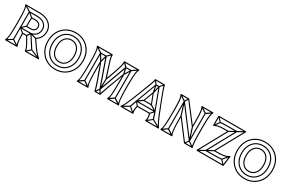

<svg xmlns="http://www.w3.org/2000/svg" viewBox="109 -1672 4128 2764"><g transform="rotate(30 2172.5 -290.0)"><path d="M138 -62H154V-260Q154 -260 154 -260Q154 -260 154 -260V-520Q154 -523 148.5 -517.5Q143 -512 146 -512H277Q277 -512 277 -512Q277 -512 277 -512Q348 -512 388 -479Q428 -446 428 -390Q428 -390 428 -390Q428 -390 428 -390Q428 -342 398.5 -309Q369 -276 320 -268Q319 -268 320 -268Q321 -268 321 -268H146V-252H321Q321 -252 321.5 -252Q322 -252 322 -252Q377 -262 410.5 -299Q444 -336 444 -390Q444 -390 444 -390Q444 -390 444 -390Q444 -452 399.5 -490Q355 -528 277 -528Q277 -528 277 -528Q277 -528 277 -528H146Q143 -528 140.5 -525.5Q138 -523 138 -520V-260Q138 -260 138 -260Q138 -260 138 -260ZM328 -264 314 -256 442 -58 456 -66ZM237 7 245 -7 150 -69Q149 -70 146.5 -70Q144 -70 142 -69L46 -7L54 7L150 -55Q152 -57 146 -57Q140 -57 142 -55ZM596 7 602 -7 452 -69Q450 -71 448 -70.5Q446 -70 444 -68L374 -6L384 6L454 -56Q456 -58 450 -57Q444 -56 446 -55ZM54 -587 46 -573 142 -513Q142 -513 141.5 -513.5Q141 -514 141 -514L212 -455L222 -467L151 -526Q151 -526 151 -526.5Q151 -527 150 -527ZM219 -311 209 -323 141 -266Q138 -264 138 -260Q138 -256 141 -254L210 -197L220 -209L151 -266Q148 -268 148 -260Q148 -252 151 -254ZM275 -208 289 -198 328 -255Q330 -257 323 -255Q316 -253 319 -252L413 -225L417 -241L323 -268Q321 -269 318.5 -268Q316 -267 314 -265ZM50 8H241Q246 8 248 4Q250 0 248 -4Q241 -18 235.5 -38.5Q230 -59 227 -97.5Q224 -136 223 -203L215 -195H282L275 -199Q318 -130 338 -91.5Q358 -53 364 -33.5Q370 -14 371 1Q371 4 373.5 6Q376 8 379 8H599Q604 8 606.5 3Q609 -2 604 -6Q589 -19 574.5 -33.5Q560 -48 540.5 -71.5Q521 -95 492.5 -134.5Q464 -174 422 -237L419 -226Q463 -252 489 -294.5Q515 -337 515 -392Q515 -450 486 -494Q457 -538 403.5 -563Q350 -588 276 -588H50Q46 -588 43.5 -584.5Q41 -581 43 -576Q50 -563 55 -546Q60 -529 63 -500Q66 -471 67.5 -422.5Q69 -374 69 -299Q69 -218 67.5 -166.5Q66 -115 63 -83.5Q60 -52 55 -34.5Q50 -17 43 -4Q41 0 43.5 4Q46 8 50 8ZM278 -453Q316 -453 336.5 -436Q357 -419 357 -389Q357 -359 338 -342Q319 -325 288 -325H214L222 -317Q222 -364 223 -399.5Q224 -435 225 -461L217 -453ZM50 -8 57 4Q64 -10 69 -28Q74 -46 77.5 -78Q81 -110 83 -163Q85 -216 85 -299Q85 -376 83 -425.5Q81 -475 77.5 -505Q74 -535 69 -553Q64 -571 57 -584L50 -572H276Q345 -572 395 -549.5Q445 -527 472 -486.5Q499 -446 499 -392Q499 -342 475.5 -303Q452 -264 411 -240Q408 -239 407.5 -235Q407 -231 408 -229Q451 -166 480 -125.5Q509 -85 529 -61Q549 -37 564 -22Q579 -7 594 6L599 -8H379L387 -1Q386 -16 379.5 -36.5Q373 -57 353 -96.5Q333 -136 289 -207Q286 -211 282 -211H215Q212 -211 209.5 -208.5Q207 -206 207 -203Q208 -133 211.5 -93.5Q215 -54 221 -32.5Q227 -11 234 4L241 -8ZM278 -469H217Q214 -469 211.5 -467Q209 -465 209 -461Q208 -435 207 -399.5Q206 -364 206 -317Q206 -314 208.5 -311.5Q211 -309 214 -309H288Q325 -309 349 -331Q373 -353 373 -389Q373 -425 348 -447Q323 -469 278 -469Z M878 -56Q816 -56 769 -85.5Q722 -115 695.5 -168Q669 -221 669 -291Q669 -291 669 -291Q669 -291 669 -291Q669 -361 695.5 -413.5Q722 -466 769 -495Q816 -524 878 -524Q878 -524 878 -524Q878 -524 878 -524Q940 -524 987 -494.5Q1034 -465 1060.5 -413Q1087 -361 1087 -291Q1087 -291 1087 -291Q1087 -291 1087 -291Q1087 -221 1060.5 -168Q1034 -115 987 -85.5Q940 -56 878 -56Q878 -56 878 -56Q878 -56 878 -56ZM878 -40Q878 -40 878 -40Q878 -40 878 -40Q944 -40 994.5 -71.5Q1045 -103 1074 -159.5Q1103 -216 1103 -291Q1103 -291 1103 -291Q1103 -291 1103 -291Q1103 -366 1074 -422Q1045 -478 994.5 -509Q944 -540 878 -540Q878 -540 878 -540Q878 -540 878 -540Q812 -540 761.5 -509Q711 -478 682 -422Q653 -366 653 -291Q653 -291 653 -291Q653 -291 653 -291Q653 -216 682 -159.5Q711 -103 761.5 -71.5Q812 -40 878 -40ZM878 -101Q946 -101 988 -152Q1030 -203 1030 -291Q1030 -379 988 -429Q946 -479 878 -479Q811 -479 768.5 -429.5Q726 -380 726 -291Q726 -203 768.5 -152Q811 -101 878 -101ZM878 4Q795 4 731.5 -34Q668 -72 632 -138.5Q596 -205 596 -291Q596 -377 632 -443Q668 -509 731.5 -546.5Q795 -584 878 -584Q960 -584 1023.5 -546.5Q1087 -509 1123.5 -443Q1160 -377 1160 -291Q1160 -205 1123.5 -138.5Q1087 -72 1023.5 -34Q960 4 878 4ZM878 -117Q817 -117 779.5 -163.5Q742 -210 742 -291Q742 -372 779.5 -417.5Q817 -463 878 -463Q940 -463 977 -417Q1014 -371 1014 -291Q1014 -210 977 -163.5Q940 -117 878 -117ZM878 20Q964 20 1031.5 -20Q1099 -60 1137.5 -130Q1176 -200 1176 -291Q1176 -382 1137.5 -451.5Q1099 -521 1031.5 -560.5Q964 -600 878 -600Q791 -600 723.5 -560.5Q656 -521 618 -451Q580 -381 580 -291Q580 -200 618 -130Q656 -60 723.5 -20Q791 20 878 20Z M1829 -62H1845V-519Q1845 -522 1842.5 -524.5Q1840 -527 1837 -527H1749Q1744 -527 1741 -522L1575 -66Q1574 -61 1583.5 -61Q1593 -61 1591 -66L1430 -522Q1427 -527 1422 -527H1330Q1327 -527 1324.5 -524.5Q1322 -522 1322 -519V-62H1338V-519Q1338 -522 1332.5 -516.5Q1327 -511 1330 -511H1422Q1424 -511 1418.5 -515Q1413 -519 1414 -516L1575 -60Q1577 -55 1583 -55Q1589 -55 1591 -60L1757 -516Q1758 -518 1752.5 -514.5Q1747 -511 1749 -511H1837Q1840 -511 1834.5 -516.5Q1829 -522 1829 -519ZM1414 7 1424 -7 1335 -69Q1333 -70 1330 -70Q1327 -70 1325 -69L1237 -7L1247 7L1335 -55Q1337 -57 1330.5 -57Q1324 -57 1325 -55ZM1923 7 1933 -7 1842 -69Q1840 -70 1837 -70Q1834 -70 1832 -69L1741 -7L1751 7L1842 -55Q1844 -57 1837.5 -57Q1831 -57 1832 -55ZM1247 -587 1237 -573 1325 -512Q1326 -512 1324.5 -514Q1323 -516 1323 -515L1386 -408Q1389 -404 1394.5 -404.5Q1400 -405 1401 -410L1430 -517Q1430 -518 1428 -515Q1426 -512 1427 -513L1493 -574L1483 -586L1417 -525Q1416 -524 1415.5 -523.5Q1415 -523 1414 -521L1385 -414Q1384 -409 1393 -410.5Q1402 -412 1400 -416L1337 -523Q1336 -524 1336 -524.5Q1336 -525 1335 -526ZM1697 -586 1685 -574 1743 -513Q1744 -512 1742.5 -515.5Q1741 -519 1741 -517L1764 -415Q1766 -410 1771 -409.5Q1776 -409 1779 -413L1844 -515Q1844 -516 1842.5 -514Q1841 -512 1841 -512L1932 -573L1924 -587L1833 -526Q1832 -525 1831.5 -524.5Q1831 -524 1830 -523L1765 -421Q1762 -417 1771.5 -415.5Q1781 -414 1780 -419L1757 -521Q1756 -522 1756 -523Q1756 -524 1755 -525ZM1530 -5 1542 5 1589 -58Q1592 -62 1583 -62.5Q1574 -63 1576 -59L1614 4L1628 -4L1590 -67Q1588 -71 1583.5 -71Q1579 -71 1577 -68ZM1575 -63H1591L1595 -230H1579ZM1242 8H1419Q1424 8 1426 4Q1428 0 1426 -4Q1419 -17 1414 -34.5Q1409 -52 1406 -83.5Q1403 -115 1401.5 -166.5Q1400 -218 1400 -299Q1400 -333 1400 -361Q1400 -389 1401 -412L1386 -409Q1397 -383 1409 -350.5Q1421 -318 1434 -278Q1463 -202 1480 -152.5Q1497 -103 1506.5 -73.5Q1516 -44 1520.5 -27Q1525 -10 1528 2Q1529 4 1531 6Q1533 8 1536 8H1621Q1624 8 1626 6.5Q1628 5 1629 2Q1632 -10 1637.5 -27Q1643 -44 1653 -73.5Q1663 -103 1681 -152.5Q1699 -202 1727 -278Q1743 -320 1755.5 -354Q1768 -388 1779 -414L1764 -417Q1765 -393 1765 -364Q1765 -335 1765 -299Q1765 -218 1763.5 -166.5Q1762 -115 1759 -83.5Q1756 -52 1751 -34.5Q1746 -17 1739 -4Q1737 0 1739.5 4Q1742 8 1746 8H1928Q1933 8 1935 4Q1937 0 1935 -4Q1928 -17 1923 -34.5Q1918 -52 1915 -83.5Q1912 -115 1910.5 -166.5Q1909 -218 1909 -299Q1909 -374 1910.5 -422.5Q1912 -471 1915 -500Q1918 -529 1923 -546Q1928 -563 1935 -576Q1937 -581 1935 -584.5Q1933 -588 1928 -588H1691Q1688 -588 1685.5 -585.5Q1683 -583 1683 -580Q1683 -564 1681 -546Q1679 -528 1671 -497.5Q1663 -467 1645.5 -416Q1628 -365 1598 -284L1580 -233H1595L1578 -284Q1551 -365 1534 -415.5Q1517 -466 1508.5 -496.5Q1500 -527 1497.5 -545.5Q1495 -564 1496 -580Q1496 -583 1494 -585.5Q1492 -588 1488 -588H1242Q1238 -588 1235.5 -584.5Q1233 -581 1235 -576Q1242 -563 1247 -546Q1252 -529 1255 -500Q1258 -471 1259.5 -422.5Q1261 -374 1261 -299Q1261 -218 1259.5 -166.5Q1258 -115 1255 -83.5Q1252 -52 1247 -34.5Q1242 -17 1235 -4Q1233 0 1235.5 4Q1238 8 1242 8ZM1242 -8 1249 4Q1256 -10 1261 -28Q1266 -46 1269.5 -78Q1273 -110 1275 -163Q1277 -216 1277 -299Q1277 -376 1275 -425.5Q1273 -475 1269.5 -505Q1266 -535 1261 -553Q1256 -571 1249 -584L1242 -572H1488L1480 -580Q1479 -564 1481.5 -545.5Q1484 -527 1492.5 -496Q1501 -465 1518 -413Q1535 -361 1562 -278L1579 -227Q1581 -222 1587 -222Q1593 -222 1594 -227L1614 -278Q1644 -361 1661.5 -413Q1679 -465 1687 -496Q1695 -527 1697 -545.5Q1699 -564 1699 -580L1691 -572H1928L1921 -584Q1914 -571 1909 -553Q1904 -535 1900.5 -505Q1897 -475 1895 -425.5Q1893 -376 1893 -299Q1893 -216 1895 -163Q1897 -110 1900.5 -78Q1904 -46 1909 -28Q1914 -10 1921 4L1928 -8H1746L1753 4Q1760 -10 1765 -28Q1770 -46 1773.5 -78Q1777 -110 1779 -163Q1781 -216 1781 -299Q1781 -335 1781 -364Q1781 -393 1780 -417Q1780 -424 1773.5 -425Q1767 -426 1765 -420Q1754 -394 1741.5 -360Q1729 -326 1713 -284Q1684 -207 1665.5 -157.5Q1647 -108 1637 -78Q1627 -48 1621.5 -31Q1616 -14 1613 -2L1621 -8H1536L1544 -2Q1541 -14 1536.5 -31Q1532 -48 1522.5 -78Q1513 -108 1496 -157.5Q1479 -207 1450 -284Q1435 -324 1423 -356.5Q1411 -389 1400 -415Q1398 -421 1391.5 -420Q1385 -419 1385 -412Q1384 -389 1384 -361Q1384 -333 1384 -299Q1384 -216 1386 -163Q1388 -110 1391.5 -78Q1395 -46 1400 -28Q1405 -10 1412 4L1419 -8Z M2077 -73 2093 -67 2131 -175Q2131 -175 2130.5 -175Q2130 -175 2130 -175L2258 -517Q2260 -519 2254.5 -515.5Q2249 -512 2251 -512H2302Q2304 -512 2299 -515.5Q2294 -519 2295 -517L2423 -175Q2423 -175 2422.5 -175Q2422 -175 2422 -175L2459 -67L2475 -73L2438 -181Q2438 -181 2438 -181Q2438 -181 2437 -181L2309 -523Q2307 -528 2302 -528H2251Q2246 -528 2244 -523L2116 -181Q2115 -181 2115 -181Q2115 -181 2115 -181ZM2430 -170V-186H2123V-170ZM2211 -585 2199 -575 2245 -515Q2245 -514 2244 -517Q2243 -520 2243 -519L2265 -402Q2267 -395 2273.5 -395Q2280 -395 2281 -401L2310 -518Q2310 -519 2308.5 -516.5Q2307 -514 2308 -515L2361 -575L2349 -585L2296 -525Q2295 -524 2295 -523.5Q2295 -523 2294 -522L2265 -405Q2264 -399 2273 -398.5Q2282 -398 2281 -404L2259 -521Q2259 -523 2258.5 -523.5Q2258 -524 2257 -525ZM2215 -231 2205 -245 2118 -185Q2116 -183 2115.5 -179.5Q2115 -176 2117 -173L2165 -114L2177 -124L2129 -183Q2127 -186 2126 -178Q2125 -170 2128 -171ZM2340 -245 2332 -231 2426 -171Q2429 -170 2428 -178Q2427 -186 2424 -183L2369 -124L2381 -114L2436 -173Q2438 -175 2438 -179Q2438 -183 2434 -185ZM2162 6 2172 -6 2090 -76Q2089 -78 2086 -78.5Q2083 -79 2081 -77L1964 -7L1972 7L2089 -63Q2091 -65 2084.5 -65.5Q2078 -66 2080 -64ZM2588 7 2596 -7 2471 -77Q2469 -79 2466.5 -78.5Q2464 -78 2462 -76L2374 -6L2384 6L2472 -64Q2474 -66 2467.5 -65.5Q2461 -65 2463 -63ZM2598 -5Q2588 -18 2577 -36Q2566 -54 2551.5 -85Q2537 -116 2515.5 -168Q2494 -220 2462 -302Q2432 -380 2413.5 -429Q2395 -478 2385 -507Q2375 -536 2370 -552.5Q2365 -569 2363 -581Q2362 -584 2360 -586Q2358 -588 2355 -588H2205Q2202 -588 2199.5 -586Q2197 -584 2197 -580Q2196 -568 2191.5 -551.5Q2187 -535 2176 -506Q2165 -477 2146 -428Q2127 -379 2098 -302Q2066 -220 2044.5 -168Q2023 -116 2008.5 -85Q1994 -54 1983 -36Q1972 -18 1962 -5Q1959 -1 1961 3.5Q1963 8 1968 8H2167Q2172 8 2174 4.5Q2176 1 2175 -3Q2168 -21 2167 -44.5Q2166 -68 2179 -117L2171 -111H2375L2367 -117Q2381 -68 2379.5 -44.5Q2378 -21 2371 -3Q2370 1 2372.5 4.5Q2375 8 2379 8H2592Q2597 8 2599 3.5Q2601 -1 2598 -5ZM2266 -400 2329 -235 2336 -246H2210L2217 -235L2280 -400ZM2586 5 2592 -8H2379L2387 3Q2394 -17 2395.5 -43Q2397 -69 2383 -121Q2382 -124 2380 -125.5Q2378 -127 2375 -127H2171Q2168 -127 2166 -125.5Q2164 -124 2163 -121Q2150 -69 2151 -43Q2152 -17 2159 3L2167 -8H1968L1974 5Q1984 -8 1995 -26Q2006 -44 2021 -75.5Q2036 -107 2058 -160Q2080 -213 2112 -296Q2143 -375 2162.5 -425Q2182 -475 2192.5 -504.5Q2203 -534 2207.5 -550.5Q2212 -567 2213 -580L2205 -572H2355L2347 -579Q2349 -566 2354 -549.5Q2359 -533 2369.5 -503.5Q2380 -474 2399 -424Q2418 -374 2448 -296Q2480 -213 2501.5 -160Q2523 -107 2538.5 -75.5Q2554 -44 2565 -26Q2576 -8 2586 5ZM2280 -406Q2279 -411 2273.5 -411Q2268 -411 2266 -406L2203 -241Q2202 -237 2204 -233.5Q2206 -230 2210 -230H2336Q2341 -230 2343 -233.5Q2345 -237 2343 -241Z M2714 -62H2730V-519Q2730 -525 2721 -522Q2712 -519 2716 -514L3064 -55Q3067 -51 3072.5 -52.5Q3078 -54 3078 -60V-518H3062V-60Q3062 -54 3071 -57.5Q3080 -61 3076 -65L2728 -524Q2725 -529 2719.5 -527Q2714 -525 2714 -519ZM2808 7 2818 -7 2727 -69Q2725 -70 2722 -70Q2719 -70 2717 -69L2627 -7L2637 7L2727 -55Q2729 -57 2722.5 -57Q2716 -57 2717 -55ZM2985 -587 2975 -573 3065 -511Q3067 -510 3070 -510Q3073 -510 3075 -511L3166 -573L3156 -587L3065 -525Q3064 -524 3070.5 -524Q3077 -524 3075 -525ZM2636 -587 2628 -573 2718 -512Q2720 -511 2723.5 -511.5Q2727 -512 2729 -515L2766 -576L2752 -584L2715 -523Q2714 -520 2721.5 -522Q2729 -524 2726 -526ZM3146 6 3156 -6 3075 -66Q3072 -68 3069 -67.5Q3066 -67 3064 -65L3018 -5L3030 5L3076 -55Q3078 -58 3070.5 -57Q3063 -56 3065 -54ZM2730 -520 2714 -516 2778 -313 2794 -317ZM3015 -259 2999 -255 3062 -58 3078 -62ZM3159 -2Q3155 -21 3151.5 -42.5Q3148 -64 3146 -99.5Q3144 -135 3143 -194.5Q3142 -254 3142 -349Q3142 -411 3144 -450.5Q3146 -490 3149.5 -513.5Q3153 -537 3157.5 -551Q3162 -565 3168 -576Q3170 -581 3168 -584.5Q3166 -588 3161 -588H2980Q2976 -588 2973.5 -584.5Q2971 -581 2973 -576Q2979 -565 2983.5 -551Q2988 -537 2991.5 -513.5Q2995 -490 2997 -450.5Q2999 -411 2999 -349V-257L3013 -262L2765 -585Q2764 -588 2759 -588H2632Q2628 -588 2625.5 -584.5Q2623 -581 2625 -576Q2631 -565 2635.5 -551Q2640 -537 2643.5 -513.5Q2647 -490 2649 -450.5Q2651 -411 2651 -349Q2651 -255 2649.5 -194.5Q2648 -134 2645.5 -97Q2643 -60 2638 -39.5Q2633 -19 2625 -4Q2623 0 2625.5 4Q2628 8 2632 8H2813Q2818 8 2820 4Q2822 0 2820 -4Q2813 -18 2808 -37.5Q2803 -57 2800 -90Q2797 -123 2795.5 -177.5Q2794 -232 2794 -315L2780 -310L3018 5Q3020 8 3024 8H3151Q3155 8 3157.5 5Q3160 2 3159 -2ZM3143 2 3151 -8H3024L3030 -5L2792 -320Q2789 -325 2783.5 -323Q2778 -321 2778 -315Q2778 -230 2780 -174.5Q2782 -119 2785.5 -85Q2789 -51 2794 -31Q2799 -11 2806 4L2813 -8H2632L2639 4Q2647 -11 2652 -32.5Q2657 -54 2660.5 -91.5Q2664 -129 2665.5 -191Q2667 -253 2667 -349Q2667 -412 2665 -453Q2663 -494 2659 -518.5Q2655 -543 2650 -557.5Q2645 -572 2639 -584L2632 -572H2759L2753 -575L3001 -252Q3004 -248 3009.5 -249.5Q3015 -251 3015 -257V-349Q3015 -412 3013 -453Q3011 -494 3007 -518.5Q3003 -543 2998 -557.5Q2993 -572 2987 -584L2980 -572H3161L3154 -584Q3148 -572 3143 -557.5Q3138 -543 3134 -518.5Q3130 -494 3128 -453Q3126 -412 3126 -349Q3126 -253 3127 -193Q3128 -133 3130 -97Q3132 -61 3135.5 -39Q3139 -17 3143 2Z M3321 -522 3323 -506Q3343 -508 3372 -509.5Q3401 -511 3453.5 -511.5Q3506 -512 3594 -512Q3599 -512 3594 -520Q3589 -528 3587 -524L3336 -64Q3334 -60 3336.5 -56Q3339 -52 3343 -52Q3426 -52 3476.5 -52.5Q3527 -53 3556.5 -54.5Q3586 -56 3606 -58L3604 -74Q3584 -72 3555 -70.5Q3526 -69 3476 -68.5Q3426 -68 3343 -68Q3339 -68 3343.5 -60Q3348 -52 3350 -56L3601 -516Q3603 -520 3601 -524Q3599 -528 3594 -528Q3506 -528 3453 -527.5Q3400 -527 3370.5 -525.5Q3341 -524 3321 -522ZM3254 -435 3266 -425 3328 -509Q3330 -511 3330 -514.5Q3330 -518 3328 -519L3266 -585L3254 -575L3316 -509Q3318 -507 3318 -514Q3318 -521 3316 -519ZM3693 -155 3681 -165 3599 -71Q3597 -69 3597 -66Q3597 -63 3599 -61L3661 5L3673 -5L3611 -71Q3609 -73 3609 -66Q3609 -59 3611 -61ZM3229 -7 3237 7 3347 -53Q3347 -53 3347 -53Q3347 -53 3347 -53L3457 -113L3449 -127L3339 -67Q3339 -67 3339 -67Q3339 -67 3339 -67ZM3481 -467 3489 -453 3598 -513Q3598 -513 3598 -513Q3598 -513 3598 -513L3709 -573L3701 -587L3590 -527Q3590 -527 3590 -527Q3590 -527 3590 -527ZM3705 -588H3260Q3257 -588 3254.5 -585.5Q3252 -583 3252 -580V-430Q3252 -426 3256 -423.5Q3260 -421 3264 -423Q3278 -431 3299 -438.5Q3320 -446 3362.5 -450Q3405 -454 3485 -452L3478 -464L3226 -4Q3224 0 3226.5 4Q3229 8 3233 8H3667Q3670 8 3672 6Q3674 4 3675 1L3695 -159Q3696 -164 3691.5 -167Q3687 -170 3682 -166Q3666 -153 3643 -144Q3620 -135 3576 -130.5Q3532 -126 3453 -128L3460 -116L3712 -576Q3714 -580 3712 -584Q3710 -588 3705 -588ZM3705 -572 3698 -584 3446 -124Q3444 -120 3446.5 -116Q3449 -112 3453 -112Q3535 -110 3580.5 -115Q3626 -120 3650.5 -130Q3675 -140 3692 -154L3679 -161L3659 -1L3667 -8H3233L3240 4L3492 -456Q3494 -460 3492 -464Q3490 -468 3485 -468Q3403 -470 3359 -465.5Q3315 -461 3293 -453Q3271 -445 3256 -437L3268 -430V-580L3260 -572Z M4026 -56Q3964 -56 3917 -85.5Q3870 -115 3843.5 -168Q3817 -221 3817 -291Q3817 -291 3817 -291Q3817 -291 3817 -291Q3817 -361 3843.5 -413.5Q3870 -466 3917 -495Q3964 -524 4026 -524Q4026 -524 4026 -524Q4026 -524 4026 -524Q4088 -524 4135 -494.5Q4182 -465 4208.5 -413Q4235 -361 4235 -291Q4235 -291 4235 -291Q4235 -291 4235 -291Q4235 -221 4208.5 -168Q4182 -115 4135 -85.5Q4088 -56 4026 -56Q4026 -56 4026 -56Q4026 -56 4026 -56ZM4026 -40Q4026 -40 4026 -40Q4026 -40 4026 -40Q4092 -40 4142.5 -71.5Q4193 -103 4222 -159.5Q4251 -216 4251 -291Q4251 -291 4251 -291Q4251 -291 4251 -291Q4251 -366 4222 -422Q4193 -478 4142.5 -509Q4092 -540 4026 -540Q4026 -540 4026 -540Q4026 -540 4026 -540Q3960 -540 3909.5 -509Q3859 -478 3830 -422Q3801 -366 3801 -291Q3801 -291 3801 -291Q3801 -291 3801 -291Q3801 -216 3830 -159.5Q3859 -103 3909.5 -71.5Q3960 -40 4026 -40ZM4026 -101Q4094 -101 4136 -152Q4178 -203 4178 -291Q4178 -379 4136 -429Q4094 -479 4026 -479Q3959 -479 3916.5 -429.5Q3874 -380 3874 -291Q3874 -203 3916.5 -152Q3959 -101 4026 -101ZM4026 4Q3943 4 3879.5 -34Q3816 -72 3780 -138.5Q3744 -205 3744 -291Q3744 -377 3780 -443Q3816 -509 3879.5 -546.5Q3943 -584 4026 -584Q4108 -584 4171.5 -546.5Q4235 -509 4271.5 -443Q4308 -377 4308 -291Q4308 -205 4271.5 -138.5Q4235 -72 4171.5 -34Q4108 4 4026 4ZM4026 -117Q3965 -117 3927.5 -163.5Q3890 -210 3890 -291Q3890 -372 3927.5 -417.5Q3965 -463 4026 -463Q4088 -463 4125 -417Q4162 -371 4162 -291Q4162 -210 4125 -163.5Q4088 -117 4026 -117ZM4026 20Q4112 20 4179.5 -20Q4247 -60 4285.5 -130Q4324 -200 4324 -291Q4324 -382 4285.5 -451.5Q4247 -521 4179.5 -560.5Q4112 -600 4026 -600Q3939 -600 3871.5 -560.5Q3804 -521 3766 -451Q3728 -381 3728 -291Q3728 -200 3766 -130Q3804 -60 3871.5 -20Q3939 20 4026 20Z"/></g></svg>

Font: Tilt Prism
Style: Regular
Weight: 400
Version: Version 1.000